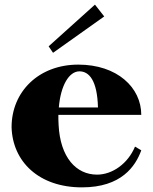

<svg xmlns="http://www.w3.org/2000/svg" viewBox="-20 -794 660 829"><path d="M334 15C504 15 565 -76 590 -145L563 -161C532 -87 465 -40 399 -40C309 -40 240 -114 233 -255C232 -270 232 -284 232 -298H590C590 -416 486 -515 318 -515C147 -515 30 -398 30 -245C34 -97 147 15 334 15ZM430 -723 390 -774 190 -594 209 -566ZM234 -330C242 -425 278 -486 323 -486C364 -486 400 -448 403 -330Z"/></svg>

Font: Sprat
Style: Bold
Weight: 700
Designer: Ethan Nakache
Foundry: Collletttivo
Version: Version 2.000;Glyphs 3.2 (3217)